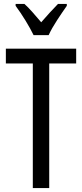

<svg xmlns="http://www.w3.org/2000/svg" viewBox="-20 -963 421 983"><path d="M232 0H148V-638H10V-714H370V-638H232ZM152 -783Q136 -816 111 -857Q86 -898 60 -933V-943H105Q124 -926 146.5 -900.5Q169 -875 191 -849Q217 -879 234.5 -898Q252 -917 277 -943H322V-933Q300 -902 272.5 -860Q245 -818 229 -783Z"/></svg>

Font: Noto Sans Georgian ExtraCondensed
Style: Regular
Weight: 400
Width: 2
Designer: Monotype Design Team, Akaki Razmadze
Foundry: Google LLC
Version: Version 2.005; ttfautohint (v1.8.4.7-5d5b)